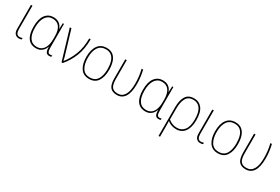

<svg xmlns="http://www.w3.org/2000/svg" viewBox="77 -1621 4276 2936"><g transform="rotate(30 2215.0 -153.0)"><path d="M170 10Q131 10 104 -17.5Q77 -45 77 -109V-528H103V-114Q103 -66 119 -40.5Q135 -15 170 -15Q183 -15 195.5 -17.5Q208 -20 219 -25V1Q210 5 198 7.5Q186 10 170 10Z M472 10Q376 10 326.5 -59Q277 -128 277 -260Q277 -398 330.5 -468Q384 -538 472 -538Q535 -538 575.5 -508.5Q616 -479 633 -426H635L639 -528H660V-122Q660 -60 671.5 -37.5Q683 -15 709 -15Q729 -15 745 -21V3Q739 6 729 8Q719 10 707 10Q667 10 650.5 -17.5Q634 -45 634 -109H632Q622 -78 602 -51Q582 -24 550 -7Q518 10 472 10ZM473 -15Q550 -15 592 -74.5Q634 -134 634 -245V-295Q634 -401 592.5 -456.5Q551 -512 472 -512Q393 -512 348.5 -446Q304 -380 304 -260Q304 -140 347 -77.5Q390 -15 473 -15Z M921 0 763 -528H791L920 -98Q922 -88 927 -69.5Q932 -51 936 -34H938Q1011 -125 1058 -245.5Q1105 -366 1105 -528H1131Q1131 -359 1080.5 -230.5Q1030 -102 942 0Z M1610 -264Q1610 -139 1561 -64.5Q1512 10 1409 10Q1308 10 1257.5 -64.5Q1207 -139 1207 -265Q1207 -393 1260 -465.5Q1313 -538 1412 -538Q1483 -538 1526.5 -502.5Q1570 -467 1590 -405Q1610 -343 1610 -264ZM1234 -265Q1234 -150 1277 -82.5Q1320 -15 1409 -15Q1499 -15 1541 -81.5Q1583 -148 1583 -264Q1583 -336 1566.5 -392Q1550 -448 1512 -480.5Q1474 -513 1412 -513Q1324 -513 1279 -447.5Q1234 -382 1234 -265Z M1900 10Q1819 10 1780.5 -37Q1742 -84 1742 -194V-528H1768V-196Q1768 -99 1798 -57Q1828 -15 1901 -15Q1979 -15 2019.5 -82.5Q2060 -150 2060 -282Q2060 -340 2053 -403Q2046 -466 2030 -528H2057Q2072 -466 2079 -407.5Q2086 -349 2086 -285Q2086 -136 2038 -63Q1990 10 1900 10Z M2403 10Q2307 10 2257.5 -59Q2208 -128 2208 -260Q2208 -398 2261.5 -468Q2315 -538 2403 -538Q2466 -538 2506.5 -508.5Q2547 -479 2564 -426H2566L2570 -528H2591V-122Q2591 -60 2602.5 -37.5Q2614 -15 2640 -15Q2660 -15 2676 -21V3Q2670 6 2660 8Q2650 10 2638 10Q2598 10 2581.5 -17.5Q2565 -45 2565 -109H2563Q2553 -78 2533 -51Q2513 -24 2481 -7Q2449 10 2403 10ZM2404 -15Q2481 -15 2523 -74.5Q2565 -134 2565 -245V-295Q2565 -401 2523.5 -456.5Q2482 -512 2403 -512Q2324 -512 2279.5 -446Q2235 -380 2235 -260Q2235 -140 2278 -77.5Q2321 -15 2404 -15Z M2768 232V-278Q2768 -401 2813 -469.5Q2858 -538 2955 -538Q3044 -538 3096.5 -471Q3149 -404 3149 -261Q3149 -134 3096.5 -62Q3044 10 2947 10Q2897 10 2858.5 -5.5Q2820 -21 2794 -43H2792Q2793 -9 2793.5 17Q2794 43 2794 70V232ZM2948 -15Q3028 -15 3075.5 -76Q3123 -137 3123 -261Q3123 -390 3079 -451.5Q3035 -513 2955 -513Q2869 -513 2831.5 -447.5Q2794 -382 2794 -270V-73Q2821 -48 2861.5 -31.5Q2902 -15 2948 -15Z M3372 10Q3333 10 3306 -17.5Q3279 -45 3279 -109V-528H3305V-114Q3305 -66 3321 -40.5Q3337 -15 3372 -15Q3385 -15 3397.5 -17.5Q3410 -20 3421 -25V1Q3412 5 3400 7.5Q3388 10 3372 10Z M3884 -264Q3884 -139 3835 -64.5Q3786 10 3683 10Q3582 10 3531.5 -64.5Q3481 -139 3481 -265Q3481 -393 3534 -465.5Q3587 -538 3686 -538Q3757 -538 3800.5 -502.5Q3844 -467 3864 -405Q3884 -343 3884 -264ZM3508 -265Q3508 -150 3551 -82.5Q3594 -15 3683 -15Q3773 -15 3815 -81.5Q3857 -148 3857 -264Q3857 -336 3840.5 -392Q3824 -448 3786 -480.5Q3748 -513 3686 -513Q3598 -513 3553 -447.5Q3508 -382 3508 -265Z M4174 10Q4093 10 4054.5 -37Q4016 -84 4016 -194V-528H4042V-196Q4042 -99 4072 -57Q4102 -15 4175 -15Q4253 -15 4293.5 -82.5Q4334 -150 4334 -282Q4334 -340 4327 -403Q4320 -466 4304 -528H4331Q4346 -466 4353 -407.5Q4360 -349 4360 -285Q4360 -136 4312 -63Q4264 10 4174 10Z"/></g></svg>

Font: Noto Sans SemiCondensed Thin
Style: Regular
Weight: 100
Width: 4
Designer: Monotype Design Team
Foundry: Monotype Imaging Inc.
Version: Version 2.013; ttfautohint (v1.8.4.7-5d5b)